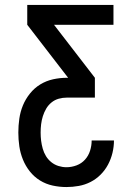

<svg xmlns="http://www.w3.org/2000/svg" viewBox="-20 -755 540 775"><path d="M248 0Q220 0 192.5 -6Q165 -12 141.5 -26.5Q118 -41 100.5 -63Q83 -85 72.5 -111Q62 -137 58 -164.5Q54 -192 54 -220Q54 -248 58 -276Q62 -304 72.5 -329.5Q83 -355 101 -377.5Q119 -400 143 -414.5Q167 -429 194.5 -435Q222 -441 250 -441H255L90 -655V-735H438V-655H198L363 -441V-361H250Q233 -361 217 -356.5Q201 -352 188 -341.5Q175 -331 166.5 -316.5Q158 -302 153 -286Q148 -270 146 -253.5Q144 -237 144 -220Q144 -203 146 -187Q148 -171 152.5 -155Q157 -139 165.5 -125Q174 -111 187 -100.5Q200 -90 216 -85Q232 -80 248 -80Q269 -80 289 -87.5Q309 -95 323 -110.5Q337 -126 343.5 -146.5Q350 -167 350 -188H440Q440 -163 434 -138Q428 -113 416 -90.5Q404 -68 386 -50Q368 -32 345.5 -20.5Q323 -9 298 -4.5Q273 0 248 0Z"/></svg>

Font: Iosevka SS04 Medium
Style: Regular
Weight: 500
Monospace: yes
Designer: Belleve Invis
Foundry: Belleve Invis
Version: Version 19.0.0; ttfautohint (v1.8.4)